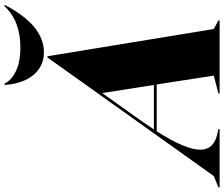

<svg xmlns="http://www.w3.org/2000/svg" viewBox="-176 -874 963 824"><g transform="rotate(-90 305.0 -461.5)"><path d="M471 -739H476L593 -25L630 -5V0H316V-5L393 -25L355 -270H154Q75 -146 75 -83Q75 -25 142 -10L164 -5V0H-87V-5L-38 -25ZM353 -282 318 -504 198 -335 162 -282ZM493 -754Q433 -754 395.5 -799.5Q358 -845 353 -923H359Q372 -894 411.5 -874.5Q451 -855 514 -855Q627 -855 691 -923H697Q609 -754 493 -754Z"/></g></svg>

Font: Nyght Serif Dark Italic
Style: Regular
Weight: 800
Italic angle: -16°
Designer: Maksym Kobuzan
Version: Version 0.400